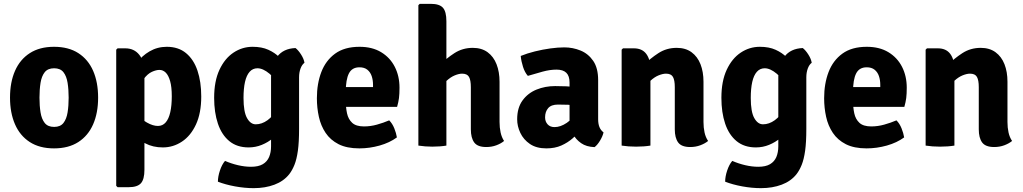

<svg xmlns="http://www.w3.org/2000/svg" viewBox="-20 -756 5311 997"><path d="M489.5 -249Q489.5 -169.5 463.5 -110.2Q437.5 -51 386.5 -18.2Q335.5 14.5 260.5 14.5Q185.5 14.5 134.5 -18.5Q83.5 -51.5 57.8 -110.8Q32 -170 32 -249Q32 -329 58 -388.2Q84 -447.5 135 -480.2Q186 -513 260.5 -513Q336 -513 387 -480Q438 -447 463.8 -387.8Q489.5 -328.5 489.5 -249ZM185 -249Q185 -207 190.5 -172.5Q196 -138 212.2 -117.5Q228.5 -97 261 -97Q293.5 -97 309.5 -117.5Q325.5 -138 331 -172.5Q336.5 -207 336.5 -249Q336.5 -291 331 -325.8Q325.5 -360.5 309.5 -381Q293.5 -401.5 261 -401.5Q228.5 -401.5 212.2 -381Q196 -360.5 190.5 -325.8Q185 -291 185 -249Z M630.5 -505Q676.5 -505 703.2 -471.5Q730 -438 730 -380V125.5Q730 175.5 711.5 195.8Q693 216 648.5 216H590.5L583.5 209V-498L590.5 -505ZM1025 -255Q1025 -169 997.8 -110Q970.5 -51 925 -20.8Q879.5 9.5 825.5 9.5Q774 9.5 734 -11.8Q694 -33 660 -54L683.5 -160.5Q712.5 -137 743.2 -119.5Q774 -102 800 -102Q824.5 -102 840.5 -120.5Q856.5 -139 864.2 -173.5Q872 -208 872 -256Q872 -304.5 863.5 -334.5Q855 -364.5 840.8 -378.8Q826.5 -393 808 -393Q791 -393 768.8 -383Q746.5 -373 726 -345.5Q705.5 -318 692 -266L659 -353Q664.5 -392.5 690.5 -429.2Q716.5 -466 757 -489.5Q797.5 -513 846 -513Q906.5 -513 946.2 -480Q986 -447 1005.5 -389Q1025 -331 1025 -255Z M1561 -430Q1548 -420.5 1540.5 -400Q1533 -379.5 1533 -354.5V-86.5Q1533 -18 1526.8 26.8Q1520.5 71.5 1509 100Q1497.5 128.5 1482 148.5Q1453 185 1405 203Q1357 221 1297.5 221Q1250.5 221 1200.2 211.8Q1150 202.5 1111.5 187.5Q1111.5 161 1122 129.5Q1132.5 98 1148.5 79.5Q1180.5 93.5 1215.8 101.8Q1251 110 1283.5 110Q1322 110 1344.8 96.5Q1367.5 83 1377.5 59Q1387.5 35 1387.5 3.5V-358.5Q1387.5 -419 1419.2 -461.5Q1451 -504 1514.5 -506.5Q1529 -495.5 1543.5 -472.8Q1558 -450 1561 -430ZM1092 -248Q1092 -334.5 1119.5 -393.5Q1147 -452.5 1192.5 -482.8Q1238 -513 1291.5 -513Q1339.5 -513 1373.5 -497.5Q1407.5 -482 1430.2 -459.2Q1453 -436.5 1466 -414.5L1442 -292.5Q1413.5 -345 1379.5 -373.2Q1345.5 -401.5 1317 -401.5Q1292.5 -401.5 1276.2 -383.2Q1260 -365 1252.2 -330.5Q1244.5 -296 1244.5 -247.5Q1244.5 -175 1262.8 -142.8Q1281 -110.5 1308 -110.5Q1339.5 -110.5 1369.2 -131.8Q1399 -153 1418.5 -193.5L1440 -88.5Q1424 -61 1398 -39Q1372 -17 1339.5 -3.8Q1307 9.5 1271 9.5Q1210.5 9.5 1170.8 -23.2Q1131 -56 1111.5 -114Q1092 -172 1092 -248Z M1720.5 -201V-304H1917V-315.5Q1917 -340.5 1910 -361Q1903 -381.5 1887.5 -394Q1872 -406.5 1846.5 -406.5Q1808 -406.5 1791.8 -374.8Q1775.5 -343 1775.5 -279V-234Q1775.5 -198 1782 -167.5Q1788.5 -137 1808.8 -118.2Q1829 -99.5 1870 -99.5Q1904 -99.5 1937.2 -108.8Q1970.5 -118 2001 -131Q2017.5 -114.5 2027.5 -89.5Q2037.5 -64.5 2041 -42.5Q2003.5 -15 1951.2 -0.2Q1899 14.5 1846 14.5Q1781 14.5 1738.2 -7.2Q1695.5 -29 1670.8 -66Q1646 -103 1635.8 -149.5Q1625.5 -196 1625.5 -246Q1625.5 -321.5 1648.5 -381.8Q1671.5 -442 1720.2 -477.5Q1769 -513 1847 -513Q1913 -513 1959.2 -485Q2005.5 -457 2030 -409Q2054.5 -361 2054.5 -300.5Q2054.5 -268.5 2051.8 -247Q2049 -225.5 2042 -201Z M2298 0Q2266 5.5 2224.5 5.5Q2188 5.5 2152.5 0V-729L2159.5 -736H2217.5Q2262 -736 2280 -715.8Q2298 -695.5 2298 -645.5ZM2574 -122.5Q2574 -93.5 2579.5 -68.2Q2585 -43 2597.5 -24Q2581.5 -10.5 2557.2 -1.5Q2533 7.5 2505 7.5Q2460 7.5 2442.5 -16.2Q2425 -40 2425 -84.5V-303Q2425 -339.5 2415.5 -356.5Q2406 -373.5 2379.5 -373.5Q2363 -373.5 2341.2 -364.5Q2319.5 -355.5 2298.8 -336.2Q2278 -317 2262.5 -286V-417.5Q2297 -452.5 2339.5 -480Q2382 -507.5 2435 -507.5Q2481 -507.5 2512 -484.8Q2543 -462 2558.5 -422.2Q2574 -382.5 2574 -331Z M2665.5 -136.5Q2665.5 -196 2693.2 -234.2Q2721 -272.5 2766 -290.8Q2811 -309 2862.5 -309Q2886 -309 2920.5 -307.8Q2955 -306.5 2982.5 -301V-206Q2960 -211 2929.5 -212Q2899 -213 2877.5 -213Q2842.5 -213 2826.5 -194.5Q2810.5 -176 2810.5 -146.5Q2810.5 -125 2823.5 -110.5Q2836.5 -96 2859.5 -96Q2890.5 -96 2923 -118Q2955.5 -140 2977.5 -179.5L2998.5 -83Q2979 -60 2953.8 -37.8Q2928.5 -15.5 2895 -0.5Q2861.5 14.5 2817 14.5Q2765.5 14.5 2732 -8.2Q2698.5 -31 2682 -65.8Q2665.5 -100.5 2665.5 -136.5ZM3114 -68.5Q3109.5 -48.5 3095.8 -25.8Q3082 -3 3067.5 8Q3025 6.5 2997.8 -12.5Q2970.5 -31.5 2956 -58.8Q2941.5 -86 2937.5 -112.5V-327.5Q2937.5 -361.5 2920.8 -378Q2904 -394.5 2869.5 -394.5Q2836.5 -394.5 2798.2 -384.2Q2760 -374 2721 -362Q2705 -380 2695.8 -409Q2686.5 -438 2684 -465.5Q2717 -479 2757.2 -489Q2797.5 -499 2837.5 -504.5Q2877.5 -510 2910 -510Q2954.5 -510 2994.8 -493.5Q3035 -477 3060.5 -439.8Q3086 -402.5 3086 -340V-136.5Q3086 -113.5 3092.5 -96.8Q3099 -80 3114 -68.5Z M3271.5 -505Q3314.5 -505 3336 -476Q3357.5 -447 3357.5 -397V0Q3324.5 5.5 3283 5.5Q3242.5 5.5 3208 0V-498L3215 -505ZM3633 -122.5Q3633 -93.5 3638.5 -68.2Q3644 -43 3657 -24Q3640.5 -10.5 3616.2 -1.5Q3592 7.5 3564 7.5Q3519 7.5 3501.5 -16.2Q3484 -40 3484 -84.5V-303.5Q3484 -339.5 3474.5 -356.5Q3465 -373.5 3438.5 -373.5Q3422 -373.5 3400.2 -364.8Q3378.5 -356 3357.8 -336.8Q3337 -317.5 3321.5 -286V-417.5Q3356.5 -452.5 3398.8 -480Q3441 -507.5 3494 -507.5Q3540 -507.5 3571 -484.8Q3602 -462 3617.5 -422.5Q3633 -383 3633 -331.5Z M4195 -430Q4182 -420.5 4174.5 -400Q4167 -379.5 4167 -354.5V-86.5Q4167 -18 4160.8 26.8Q4154.5 71.5 4143 100Q4131.5 128.5 4116 148.5Q4087 185 4039 203Q3991 221 3931.5 221Q3884.5 221 3834.2 211.8Q3784 202.5 3745.5 187.5Q3745.5 161 3756 129.5Q3766.5 98 3782.5 79.5Q3814.5 93.5 3849.8 101.8Q3885 110 3917.5 110Q3956 110 3978.8 96.5Q4001.5 83 4011.5 59Q4021.5 35 4021.5 3.5V-358.5Q4021.5 -419 4053.2 -461.5Q4085 -504 4148.5 -506.5Q4163 -495.5 4177.5 -472.8Q4192 -450 4195 -430ZM3726 -248Q3726 -334.5 3753.5 -393.5Q3781 -452.5 3826.5 -482.8Q3872 -513 3925.5 -513Q3973.5 -513 4007.5 -497.5Q4041.5 -482 4064.2 -459.2Q4087 -436.5 4100 -414.5L4076 -292.5Q4047.5 -345 4013.5 -373.2Q3979.5 -401.5 3951 -401.5Q3926.5 -401.5 3910.2 -383.2Q3894 -365 3886.2 -330.5Q3878.5 -296 3878.5 -247.5Q3878.5 -175 3896.8 -142.8Q3915 -110.5 3942 -110.5Q3973.5 -110.5 4003.2 -131.8Q4033 -153 4052.5 -193.5L4074 -88.5Q4058 -61 4032 -39Q4006 -17 3973.5 -3.8Q3941 9.5 3905 9.5Q3844.5 9.5 3804.8 -23.2Q3765 -56 3745.5 -114Q3726 -172 3726 -248Z M4354.5 -201V-304H4551V-315.5Q4551 -340.5 4544 -361Q4537 -381.5 4521.5 -394Q4506 -406.5 4480.5 -406.5Q4442 -406.5 4425.8 -374.8Q4409.5 -343 4409.5 -279V-234Q4409.5 -198 4416 -167.5Q4422.5 -137 4442.8 -118.2Q4463 -99.5 4504 -99.5Q4538 -99.5 4571.2 -108.8Q4604.5 -118 4635 -131Q4651.5 -114.5 4661.5 -89.5Q4671.5 -64.5 4675 -42.5Q4637.5 -15 4585.2 -0.2Q4533 14.5 4480 14.5Q4415 14.5 4372.2 -7.2Q4329.5 -29 4304.8 -66Q4280 -103 4269.8 -149.5Q4259.5 -196 4259.5 -246Q4259.5 -321.5 4282.5 -381.8Q4305.5 -442 4354.2 -477.5Q4403 -513 4481 -513Q4547 -513 4593.2 -485Q4639.5 -457 4664 -409Q4688.5 -361 4688.5 -300.5Q4688.5 -268.5 4685.8 -247Q4683 -225.5 4676 -201Z M4850 -505Q4893 -505 4914.5 -476Q4936 -447 4936 -397V0Q4903 5.5 4861.5 5.5Q4821 5.5 4786.5 0V-498L4793.5 -505ZM5211.5 -122.5Q5211.5 -93.5 5217 -68.2Q5222.5 -43 5235.5 -24Q5219 -10.5 5194.8 -1.5Q5170.5 7.5 5142.5 7.5Q5097.5 7.5 5080 -16.2Q5062.5 -40 5062.5 -84.5V-303.5Q5062.5 -339.5 5053 -356.5Q5043.5 -373.5 5017 -373.5Q5000.5 -373.5 4978.8 -364.8Q4957 -356 4936.2 -336.8Q4915.5 -317.5 4900 -286V-417.5Q4935 -452.5 4977.2 -480Q5019.5 -507.5 5072.5 -507.5Q5118.5 -507.5 5149.5 -484.8Q5180.5 -462 5196 -422.5Q5211.5 -383 5211.5 -331.5Z"/></svg>

Font: Signika Negative
Style: Bold
Weight: 700
Designer: Anna Giedry
Foundry: Anna Giedry
Version: Version 2.001